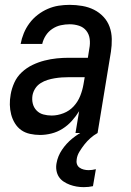

<svg xmlns="http://www.w3.org/2000/svg" viewBox="-20 -548 540 791"><path d="M145 8Q124 8 103.5 3.5Q83 -1 67.5 -12Q52 -23 41.5 -40Q31 -57 26 -76.5Q21 -96 20.5 -116.5Q20 -137 24 -159Q28 -183 39 -207.5Q50 -232 70 -250.5Q90 -269 114 -280.5Q138 -292 163.5 -298.5Q189 -305 214 -307.5Q239 -310 264 -310H342L348 -348Q352 -368 349.5 -387.5Q347 -407 335.5 -421.5Q324 -436 305.5 -442Q287 -448 267 -448Q249 -448 230.5 -444Q212 -440 195.5 -429Q179 -418 168.5 -401.5Q158 -385 154 -367H65Q69 -389 78 -411Q87 -433 101.5 -452.5Q116 -472 135.5 -487Q155 -502 177 -511.5Q199 -521 221.5 -524.5Q244 -528 267 -528Q293 -528 319 -523.5Q345 -519 367 -508Q389 -497 406 -479Q423 -461 431.5 -437.5Q440 -414 440.5 -387.5Q441 -361 437 -335L382 0H291L306 -90Q293 -69 276 -50Q259 -31 237.5 -17.5Q216 -4 192 2Q168 8 145 8ZM193 -72Q217 -72 241.5 -81.5Q266 -91 283.5 -110Q301 -129 310.5 -153Q320 -177 324 -201L329 -230H264Q249 -230 234.5 -229Q220 -228 205 -225.5Q190 -223 175.5 -218.5Q161 -214 147.5 -205.5Q134 -197 125.5 -184Q117 -171 114 -156Q111 -138 115 -121.5Q119 -105 130.5 -93Q142 -81 158.5 -76.5Q175 -72 193 -72ZM325 223Q310 223 295.5 220.5Q281 218 267.5 213Q254 208 242 200Q230 192 222.5 180.5Q215 169 212.5 154Q210 139 213 124Q218 95 235.5 69Q253 43 277.5 23Q302 3 330 -10.5Q358 -24 387 -31L382 0Q366 9 352.5 21Q339 33 328 47Q317 61 307.5 76.5Q298 92 296 108Q294 119 297 128Q300 137 307.5 142.5Q315 148 325 150.5Q335 153 345 153Q352 153 359.5 152Q367 151 375 149L363 219Q354 221 344.5 222Q335 223 325 223Z"/></svg>

Font: Iosevka SS04 Medium Oblique
Style: Regular
Weight: 500
Italic angle: -9°
Monospace: yes
Designer: Belleve Invis
Foundry: Belleve Invis
Version: Version 19.0.0; ttfautohint (v1.8.4)